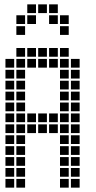

<svg xmlns="http://www.w3.org/2000/svg" viewBox="-20 -865 440 880"><path d="M5 -595V-555H45V-595ZM5 -545V-505H45V-545ZM5 -495V-455H45V-495ZM5 -445V-405H45V-445ZM5 -395V-355H45V-395ZM5 -345V-305H45V-345ZM5 -295V-255H45V-295ZM5 -245V-205H45V-245ZM5 -195V-155H45V-195ZM5 -145V-105H45V-145ZM5 -95V-55H45V-95ZM5 -45V-5H45V-45ZM55 -645V-605H95V-645ZM55 -595V-555H95V-595ZM55 -545V-505H95V-545ZM55 -495V-455H95V-495ZM55 -445V-405H95V-445ZM55 -395V-355H95V-395ZM55 -345V-305H95V-345ZM55 -295V-255H95V-295ZM55 -245V-205H95V-245ZM55 -195V-155H95V-195ZM55 -145V-105H95V-145ZM55 -95V-55H95V-95ZM55 -45V-5H95V-45ZM105 -645V-605H145V-645ZM155 -645V-605H195V-645ZM205 -645V-605H245V-645ZM255 -645V-605H295V-645ZM255 -595V-555H295V-595ZM255 -545V-505H295V-545ZM255 -495V-455H295V-495ZM255 -445V-405H295V-445ZM255 -395V-355H295V-395ZM255 -345V-305H295V-345ZM255 -295V-255H295V-295ZM255 -245V-205H295V-245ZM255 -195V-155H295V-195ZM255 -145V-105H295V-145ZM255 -95V-55H295V-95ZM255 -45V-5H295V-45ZM305 -45V-5H345V-45ZM305 -95V-55H345V-95ZM305 -145V-105H345V-145ZM305 -195V-155H345V-195ZM305 -245V-205H345V-245ZM305 -295V-255H345V-295ZM305 -345V-305H345V-345ZM305 -395V-355H345V-395ZM305 -445V-405H345V-445ZM305 -495V-455H345V-495ZM305 -545V-505H345V-545ZM305 -595V-555H345V-595ZM105 -295V-255H145V-295ZM155 -295V-255H195V-295ZM205 -295V-255H245V-295ZM205 -345V-305H245V-345ZM155 -345V-305H195V-345ZM105 -345V-305H145V-345ZM105 -595V-555H145V-595ZM155 -595V-555H195V-595ZM205 -595V-555H245V-595ZM55 -795V-755H95V-795ZM105 -795V-755H145V-795ZM205 -795V-755H245V-795ZM255 -795V-755H295V-795ZM55 -745V-705H95V-745ZM255 -745V-705H295V-745ZM105 -845V-805H145V-845ZM205 -845V-805H245V-845ZM155 -845V-805H195V-845Z"/></svg>

Font: Nose Transport 13 Square
Style: Regular
Weight: 400
Designer: Nico Rohrbach
Foundry: Nose
Version: Version 1.400;Glyphs 3.2.3 (3260)